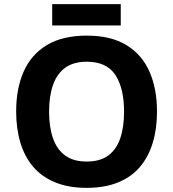

<svg xmlns="http://www.w3.org/2000/svg" viewBox="-20 -897 836 927"><path d="M738 -358Q738 -275 717.5 -207.5Q697 -140 655.5 -91Q614 -42 549.5 -16Q485 10 398 10Q311 10 246.5 -16.5Q182 -43 140.5 -91.5Q99 -140 78.5 -208Q58 -276 58 -359Q58 -470 94.5 -552Q131 -634 206.5 -679.5Q282 -725 399 -725Q515 -725 590 -679.5Q665 -634 701.5 -551.5Q738 -469 738 -358ZM217 -358Q217 -283 236 -229Q255 -175 295 -146Q335 -117 398 -117Q463 -117 502.5 -146Q542 -175 560.5 -229Q579 -283 579 -358Q579 -471 537 -535Q495 -599 399 -599Q335 -599 295 -570Q255 -541 236 -487Q217 -433 217 -358ZM563 -877V-774H232V-877Z"/></svg>

Font: Noto Sans Gurmukhi
Style: Regular
Weight: 400
Designer: Jelle Bosma - Monotype Design Team
Foundry: Monotype Imaging Inc.
Version: Version 2.003